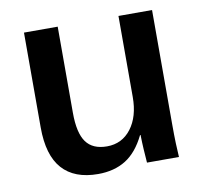

<svg xmlns="http://www.w3.org/2000/svg" viewBox="-65 -599 724 679"><g transform="rotate(-10 296.5 -259.0)"><path d="M404.3 -100.1Q376 -42 334.5 -16.1Q293 9.8 234.9 9.8Q149.9 9.8 106.4 -39.1Q63 -87.9 63 -187.5V-528.3H184.1V-219.2Q184.1 -146.5 207.8 -113.8Q231.4 -81.1 282.7 -81.1Q336.9 -81.1 369.6 -124Q402.3 -167 402.3 -237.3V-528.3H522.9V-116.2Q522.9 -78.6 523.9 -49.6Q524.9 -20.5 526.4 0H411.6Q409.7 -24.4 408.2 -48.8Q406.7 -73.2 406.2 -100.1Z"/></g></svg>

Font: Arimo SemiBold
Style: Regular
Weight: 600
Designer: Steve Matteson
Foundry: Monotype Imaging Inc.
Version: Version 1.33